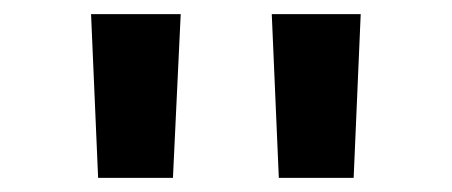

<svg xmlns="http://www.w3.org/2000/svg" viewBox="-20 -690 640 272"><path d="M109 -670 119 -438H225L236 -670ZM365 -670 375 -438H481L491 -670Z"/></svg>

Font: LT Wave Mono Bold
Style: Regular
Weight: 700
Designer: Daniel Lyons
Version: Version 2.5 (Glyphs App)